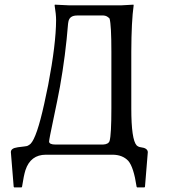

<svg xmlns="http://www.w3.org/2000/svg" viewBox="-20 -668 748 829"><path d="M424.8 -43.9Q447.8 -44.9 453.1 -59.1Q460.9 -86.4 460.9 -200.2V-444.8Q460.9 -559.6 453.1 -587.9Q441.4 -600.6 426.8 -601.1H313Q280.3 -601.1 275.4 -574.7Q274.4 -570.3 273.9 -565.9Q263.2 -430.2 238.8 -293Q229 -239.7 210 -150.4Q192.4 -67.9 191.9 -56.2Q193.4 -43.9 219.2 -43.9ZM178.2 0Q111.8 0 89.8 66.9Q82.5 90.3 75.2 138.2L73.2 141.1H41L39.1 138.2L26.9 -11.2Q26.9 -27.8 54.7 -31.7Q56.6 -31.7 57.1 -32.2Q94.7 -36.6 97.2 -37.6Q106 -41.5 111.8 -46.9Q138.7 -73.7 170.9 -219.7Q178.2 -252.9 188 -300.8Q221.7 -477.1 222.2 -581.1Q222.2 -606 215.8 -645L216.8 -647.9Q218.3 -647.9 277.8 -645H503.9L556.2 -647.9L557.1 -645Q547.4 -576.7 546.9 -444.8V-200.2Q546.9 -64.5 570.3 -40Q578.1 -33.2 587.9 -32.2Q617.2 -28.8 618.2 -11.2L606 138.2L604 141.1H571.8L569.8 138.2Q557.1 53.2 533.7 26.4Q509.3 0.5 466.8 0Z"/></svg>

Font: Linux Biolinum Capitals O
Style: Small Caps
Weight: 400
Designer: Philipp H. Poll
Foundry: Philipp H. Poll
Version: Version 1.0.4